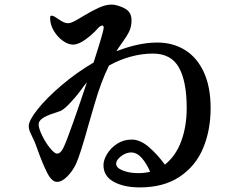

<svg xmlns="http://www.w3.org/2000/svg" viewBox="-20 -791 1040 835"><path d="M896 -321Q896 -225 863.5 -147Q831 -69 761.5 -22.5Q692 24 588 24Q519 24 474.5 -0.5Q430 -25 430 -73Q430 -95 445.5 -121Q461 -147 489 -165.5Q517 -184 553 -184Q590 -184 628 -151Q666 -118 697 -75Q744 -112 768 -176.5Q792 -241 792 -321Q792 -437 758 -497.5Q724 -558 645 -558Q597 -558 548 -544.5Q499 -531 454 -506Q419 -435 392 -341L368 -259Q328 -114 310 -77Q295 -46 272 -23Q249 0 228 0Q206 0 186.5 -37Q167 -74 142 -144Q138 -153 132 -171L120 -197Q112 -213 108.5 -222.5Q105 -232 105 -243Q105 -267 143.5 -315.5Q182 -364 247 -419.5Q312 -475 387 -519Q431 -656 431 -670Q431 -680 425 -680Q416 -680 403 -665Q385 -644 353.5 -620.5Q322 -597 297 -597Q277 -597 253.5 -613.5Q230 -630 214 -657Q198 -684 198 -713Q198 -723 204 -723Q213 -723 232 -709Q247 -699 256.5 -694.5Q266 -690 276 -690Q286 -690 301 -697.5Q316 -705 342 -721Q380 -744 410 -757.5Q440 -771 465 -771Q481 -771 503 -763Q525 -755 537 -744Q552 -729 552 -703Q552 -675 541.5 -653.5Q531 -632 511 -605L497 -585L486 -568Q583 -606 664 -606Q732 -606 784.5 -573.5Q837 -541 866.5 -477Q896 -413 896 -321ZM358 -433 344 -416Q319 -380 288.5 -347Q258 -314 242 -308Q235 -305 208.5 -296.5Q182 -288 165 -276.5Q148 -265 148 -250Q148 -233 163 -202Q178 -171 197.5 -147Q217 -123 228 -123Q244 -123 256 -149Q268 -173 297.5 -256.5Q327 -340 358 -433ZM633 -44Q617 -81 596 -104.5Q575 -128 550 -128Q528 -128 506.5 -111.5Q485 -95 485 -79Q485 -61 514 -49.5Q543 -38 581 -38Q609 -38 633 -44Z"/></svg>

Font: Shippori Antique
Style: Regular
Weight: 400
Designer: FONTDASU
Foundry: FONTDASU / Google Inc. / but / Adobe
Version: Version 2.001